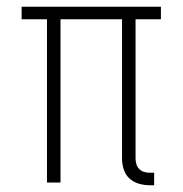

<svg xmlns="http://www.w3.org/2000/svg" viewBox="-20 -540 540 568"><path d="M423 8Q407 8 391 3.5Q375 -1 363 -12Q351 -23 346 -39Q341 -55 341 -71V-483H159V0H119V-483H44V-520H456V-483H381V-71Q381 -63 383.5 -54.5Q386 -46 392 -40Q398 -34 406 -31.5Q414 -29 423 -29H436V8Z"/></svg>

Font: Zed Sans Extralight
Style: Regular
Weight: 200
Designer: Belleve Invis
Foundry: Belleve Invis
Version: Version 1.0.0; ttfautohint (v1.8.4)